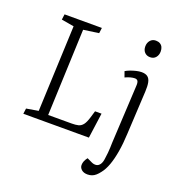

<svg xmlns="http://www.w3.org/2000/svg" viewBox="-167 -883 1171 1252"><g transform="rotate(20 418.5 -257.5)"><path d="M56 -38 139 -52 164 -648 77 -663 82 -701H341L336 -663L230 -648L206 -48H369Q396 -48 414.5 -52.5Q433 -57 446.5 -74Q460 -91 471 -128L485 -175H530L506 0H51ZM733 -108Q730 -40 720.5 16Q711 72 696 113.5Q681 155 660 181Q648 197 635.5 208Q623 219 609 224Q595 229 579 229Q552 229 537 215.5Q522 202 522 184Q522 170 527.5 156.5Q533 143 544 129L580 146Q595 153 610.5 151.5Q626 150 637.5 134.5Q649 119 652 87Q655 70 656.5 51Q658 32 659 13.5Q660 -5 660 -20L681 -419Q683 -445 677 -455.5Q671 -466 656 -466Q643 -466 626 -461.5Q609 -457 590 -448L576 -487Q589 -495 607.5 -502Q626 -509 646.5 -514Q667 -519 684 -519Q711 -519 726 -507.5Q741 -496 746 -471.5Q751 -447 749 -409ZM648 -685Q648 -710 662.5 -727Q677 -744 701 -744Q718 -744 730 -737Q742 -730 748 -717.5Q754 -705 754 -687Q754 -663 740 -646Q726 -629 701 -629Q677 -629 662.5 -644.5Q648 -660 648 -685Z"/></g></svg>

Font: Literata Light
Style: Italic
Weight: 300
Italic angle: -2°
Designer: Latin by Veronika Burian and Jose Scaglione. Greek by Irene Vlachou. Cyrillic by Vera Evstafieva
Foundry: TypeTogether
Version: Version 3.103;gftools[0.9.29]